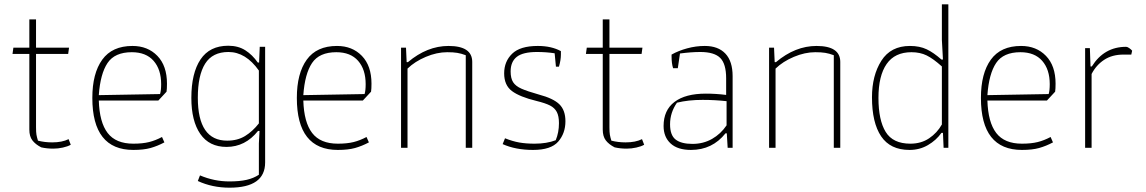

<svg xmlns="http://www.w3.org/2000/svg" viewBox="-20 -685 5313 890"><path d="M171 -2Q144 -16 130 -34.5Q116 -53 116 -84V-435H38L42 -464H116V-595H147V-464H300L296 -435H147V-95Q147 -72 149 -60.5Q151 -49 156 -33Q187 -25 222 -25Q268 -25 298 -40L308 -14Q294 -6 271.5 -1Q249 4 227 4Q197 4 171 -2Z M408 -231Q408 -345 454 -408.5Q500 -472 594 -472Q665 -472 709.5 -426Q754 -380 754 -297Q754 -273 752 -260L714 -219H438Q441 -118 479 -68.5Q517 -19 598 -19Q641 -19 671 -26.5Q701 -34 731 -50L742 -25Q710 -8 678 1Q646 10 598 10Q408 10 408 -231ZM722 -249Q727 -265 727 -295Q727 -363 692 -403Q657 -443 591 -443Q512 -443 478.5 -393Q445 -343 438 -244Z M897 154 907 128Q973 156 1043 156Q1091 156 1123.5 148.5Q1156 141 1180 125V-20L1183 -78H1176Q1117 -4 1030 -4Q950 -4 908.5 -64Q867 -124 867 -231Q867 -346 909.5 -409.5Q952 -473 1038 -473Q1084 -473 1117 -452Q1150 -431 1175 -395H1181L1184 -468H1209V68Q1209 185 1044 185Q964 185 897 154ZM1180 -113V-358Q1119 -444 1039 -444Q965 -444 931 -390Q897 -336 897 -232Q897 -33 1033 -33Q1081 -33 1116 -54.5Q1151 -76 1180 -113Z M1356 -231Q1356 -345 1402 -408.5Q1448 -472 1542 -472Q1613 -472 1657.5 -426Q1702 -380 1702 -297Q1702 -273 1700 -260L1662 -219H1386Q1389 -118 1427 -68.5Q1465 -19 1546 -19Q1589 -19 1619 -26.5Q1649 -34 1679 -50L1690 -25Q1658 -8 1626 1Q1594 10 1546 10Q1356 10 1356 -231ZM1670 -249Q1675 -265 1675 -295Q1675 -363 1640 -403Q1605 -443 1539 -443Q1460 -443 1426.5 -393Q1393 -343 1386 -244Z M1839 -464H1862L1865 -397H1871Q1960 -472 2059 -472Q2169 -472 2169 -398V0H2139V-429Q2118 -437 2099.5 -440Q2081 -443 2053 -443Q2005 -443 1954 -421.5Q1903 -400 1869 -367V0H1839Z M2310 -17 2321 -44Q2356 -30 2387 -24.5Q2418 -19 2458 -19Q2514 -19 2556 -35Q2571 -71 2571 -114Q2571 -147 2561 -166Q2551 -185 2529.5 -196Q2508 -207 2467 -217Q2389 -236 2353 -263Q2317 -290 2317 -345Q2317 -400 2354 -436Q2391 -472 2473 -472Q2536 -472 2580 -448V-432Q2580 -407 2571 -376H2557L2551 -438Q2512 -444 2469 -444Q2404 -444 2375.5 -421.5Q2347 -399 2347 -354Q2347 -322 2358.5 -304Q2370 -286 2397 -274Q2424 -262 2477 -247Q2545 -229 2573 -201.5Q2601 -174 2601 -123Q2601 -67 2567.5 -28.5Q2534 10 2451 10Q2370 10 2310 -17Z M2829 -2Q2802 -16 2788 -34.5Q2774 -53 2774 -84V-435H2696L2700 -464H2774V-595H2805V-464H2958L2954 -435H2805V-95Q2805 -72 2807 -60.5Q2809 -49 2814 -33Q2845 -25 2880 -25Q2926 -25 2956 -40L2966 -14Q2952 -6 2929.5 -1Q2907 4 2885 4Q2855 4 2829 -2Z M3056 -101Q3056 -174 3106.5 -212.5Q3157 -251 3252 -251Q3298 -251 3346 -245V-322Q3346 -389 3318.5 -416.5Q3291 -444 3226 -444Q3184 -444 3132 -437L3122 -369H3100Q3093 -391 3093 -423V-432Q3125 -450 3165.5 -461Q3206 -472 3247 -472Q3309 -472 3342.5 -436.5Q3376 -401 3376 -332V0H3353L3349 -67H3343Q3282 10 3183 10Q3121 10 3088.5 -20Q3056 -50 3056 -101ZM3348 -104V-216Q3293 -222 3237 -222Q3170 -222 3118 -209Q3086 -163 3086 -109Q3086 -58 3112 -38Q3138 -18 3190 -18Q3240 -18 3280.5 -41Q3321 -64 3348 -104Z M3545 -464H3568L3571 -397H3577Q3666 -472 3765 -472Q3875 -472 3875 -398V0H3845V-429Q3824 -437 3805.5 -440Q3787 -443 3759 -443Q3711 -443 3660 -421.5Q3609 -400 3575 -367V0H3545Z M4022 -234Q4022 -335 4065.5 -403.5Q4109 -472 4198 -472Q4243 -472 4275.5 -456.5Q4308 -441 4344 -409H4351L4346 -500V-665H4376V0H4354L4351 -69H4344Q4320 -35 4281.5 -12.5Q4243 10 4196 10Q4107 10 4064.5 -53Q4022 -116 4022 -234ZM4346 -108V-377Q4306 -413 4275.5 -428Q4245 -443 4205 -443Q4128 -443 4090 -388.5Q4052 -334 4052 -231Q4052 -128 4085.5 -73.5Q4119 -19 4200 -19Q4250 -19 4287 -44Q4324 -69 4346 -108Z M4527 -231Q4527 -345 4573 -408.5Q4619 -472 4713 -472Q4784 -472 4828.5 -426Q4873 -380 4873 -297Q4873 -273 4871 -260L4833 -219H4557Q4560 -118 4598 -68.5Q4636 -19 4717 -19Q4760 -19 4790 -26.5Q4820 -34 4850 -50L4861 -25Q4829 -8 4797 1Q4765 10 4717 10Q4527 10 4527 -231ZM4841 -249Q4846 -265 4846 -295Q4846 -363 4811 -403Q4776 -443 4710 -443Q4631 -443 4597.5 -393Q4564 -343 4557 -244Z M5010 -462H5032L5035 -377H5041Q5098 -468 5200 -468Q5206 -468 5214.5 -462Q5223 -456 5228 -450L5224 -432H5188Q5135 -432 5098 -407.5Q5061 -383 5040 -342V0H5010Z"/></svg>

Font: Athiti ExtraLight
Style: Regular
Weight: 275
Designer: CadsonDemak Team
Foundry: CadsonDemak
Version: Version 1.033